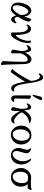

<svg xmlns="http://www.w3.org/2000/svg" viewBox="1557 -2277 941 4095"><g transform="rotate(90 2027.5 -229.5)"><path d="M143.6 -30.3Q189.5 -30.3 244.6 -106Q299.8 -181.6 299.8 -213.9Q299.8 -276.4 279.3 -318.8Q258.8 -361.3 225.1 -361.3Q191.4 -361.3 160.6 -320.3Q129.9 -279.3 111.3 -221.2Q92.8 -163.1 92.8 -116.7Q92.8 -70.3 106.9 -50.3Q121.1 -30.3 143.6 -30.3ZM462.9 -114.3Q475.6 -109.4 475.6 -86.4Q475.6 -76.2 452.6 -36.6Q429.7 2.9 398.9 2.9Q368.2 2.9 341.8 -30.3Q315.4 -63.5 311.5 -100.6Q272.5 -44.9 240.2 -18.1Q208 8.8 166 8.8Q106.4 8.8 70.8 -34.2Q35.2 -77.1 35.2 -151.9Q35.2 -226.6 75.7 -318.8Q95.7 -364.3 131.3 -395.5Q167 -426.8 209 -426.8Q251 -426.8 290.5 -381.3Q330.1 -335.9 330.1 -272.5Q358.4 -341.3 386.7 -425.8Q401.4 -425.8 421.4 -408.7Q441.4 -391.6 441.4 -373Q441.4 -313 348.6 -158.2L336.9 -138.7Q342.8 -98.6 354.5 -84.5Q366.2 -70.3 387.7 -70.3Q409.2 -70.3 433.6 -86.9Q458 -103.5 462.9 -114.3Z M813.5 -205.1Q867.2 -334 844.7 -410.2Q843.8 -413.1 847.7 -417.5Q851.6 -421.9 859.9 -421.9Q868.2 -421.9 879.9 -415.5Q908.7 -399.9 891.1 -290Q880.9 -225.6 860.4 -178.7Q778.3 4.9 717.8 4.9Q686.5 4.9 672.9 -6.8V-93.8Q672.9 -170.4 668.9 -196.8Q665 -222.7 660.6 -250Q656.2 -277.3 648.4 -292.5Q640.6 -307.6 630.4 -323.2Q611.3 -352.5 571.3 -352.5Q554.7 -352.5 538.6 -342.8Q522.5 -333 515.6 -323.2Q511.7 -323.2 507.3 -331.1Q502.9 -338.9 502.9 -343.8Q512.7 -376 538.6 -398.9Q564.5 -421.9 597.7 -421.9Q630.9 -421.9 657.7 -392.1Q684.6 -362.3 698.7 -313Q726.6 -215.8 726.6 -95.7Q729.5 -93.8 731.9 -93.8Q734.4 -93.8 749.5 -109.4Q764.6 -125 784.2 -152.3Q803.7 -179.7 813.5 -205.1Z M1297.9 -246.1Q1297.9 -302.7 1287.6 -325.7Q1277.3 -348.6 1252.9 -348.6Q1208 -348.6 1172.9 -305.7Q1137.7 -262.7 1117.2 -202.1V-13.7Q1104.5 5.9 1094.7 5.9Q1085 5.9 1062 -7.8Q1039.1 -21.5 1039.1 -30.3Q1039.1 -64.5 1064.5 -183.6L1069.3 -206.1Q1069.3 -353.5 1011.7 -353.5Q995.1 -353.5 979 -343.8Q962.9 -334 956.1 -324.2Q952.1 -324.2 947.8 -332Q943.4 -339.8 943.4 -344.7Q953.1 -377 979 -399.9Q1004.9 -422.9 1030.3 -422.9Q1055.7 -422.9 1070.8 -401.4Q1085.9 -379.9 1091.3 -356.4Q1096.7 -333 1102.5 -293.9Q1161.1 -429.7 1249 -429.7Q1292 -429.7 1316.9 -390.6Q1341.8 -351.6 1345.7 -296.4Q1349.6 -241.2 1351.1 -129.4Q1355 153.8 1369.1 204.1Q1358.4 221.7 1347.2 221.7Q1335.9 221.7 1309.1 205.1Q1282.2 188.5 1283.2 177.7Q1297.9 -85.9 1297.9 -246.1Z M1895.5 -58.6Q1914.1 -58.6 1923.8 -63.5Q1931.6 -60.5 1931.6 -50.8V-44.9Q1901.4 2.9 1865.2 2.9Q1829.1 2.9 1804.7 -26.4Q1780.8 -55.7 1771 -85Q1761.7 -114.3 1755.9 -132.3Q1750 -150.4 1744.6 -176.8Q1739.3 -203.1 1736.3 -219.2Q1733.4 -235.4 1729.5 -260.7Q1725.6 -286.1 1723.6 -294.9Q1704.1 -254.9 1525.4 4.9Q1515.6 7.8 1502.4 7.8Q1489.3 7.8 1470.7 -7.8Q1452.1 -23.4 1452.1 -31.2Q1486.3 -44.9 1563 -165.5Q1639.6 -286.1 1704.1 -414.1Q1704.1 -494.1 1676.3 -552.2Q1648.4 -610.4 1613.3 -610.4Q1596.7 -610.4 1580.6 -600.6Q1564.5 -590.8 1557.6 -581.1Q1553.7 -581.1 1549.3 -588.9Q1544.9 -596.7 1544.9 -601.6Q1554.7 -633.8 1580.6 -656.7Q1606.4 -679.7 1634.3 -679.7Q1688.5 -679.7 1718.8 -561Q1741.2 -474.1 1760.3 -331.5Q1779.3 -188.5 1805.7 -129.9Q1838.9 -58.6 1895.5 -58.6Z M2088.9 -659.2Q2114.3 -659.2 2114.3 -636.7Q2114.3 -604.5 2070.8 -530.8Q2027.3 -457 2017.6 -453.1H2014.6Q2011.7 -453.1 2007.3 -456.1Q2002.9 -459 2002.9 -465.3Q2002.9 -471.7 2017.1 -534.7Q2031.2 -597.7 2043.9 -634.8Q2046.9 -642.6 2061.5 -650.9Q2076.2 -659.2 2088.9 -659.2ZM2014.6 -86.9V-406.2Q2026.4 -422.9 2036.1 -422.9Q2045.9 -422.9 2066.9 -410.2Q2087.9 -397.5 2087.9 -387.7Q2086.9 -353.5 2084 -254.4Q2081.1 -155.3 2080.1 -98.6Q2079.1 -58.6 2115.2 -58.6Q2139.6 -58.6 2146.5 -63.5Q2153.3 -58.6 2153.3 -48.3Q2153.3 -38.1 2130.4 -17.6Q2107.4 2.9 2079.1 2.9Q2050.8 2.9 2032.7 -22.5Q2014.6 -47.9 2014.6 -86.9Z M2263.7 -30.3Q2263.7 -59.6 2295.9 -175.8L2300.8 -198.2Q2300.8 -273.4 2292 -313.5Q2283.2 -353.5 2252.9 -353.5Q2236.3 -353.5 2220.2 -343.8Q2204.1 -334 2197.3 -324.2Q2193.4 -324.2 2189 -332Q2184.6 -339.8 2184.6 -344.7Q2194.3 -377 2220.2 -399.9Q2246.1 -422.9 2271 -422.9Q2314 -422.9 2324.2 -347.2Q2331.5 -292.5 2334 -271.5Q2357.4 -327.1 2412.1 -376.5Q2466.8 -425.8 2515.6 -425.8Q2531.2 -425.8 2566.4 -413.1Q2601.6 -400.4 2601.6 -389.6Q2601.6 -378.9 2600.6 -377Q2525.4 -377 2467.3 -332.5Q2409.2 -288.1 2377 -226.6Q2384.8 -183.6 2448.7 -122.1Q2512.7 -60.5 2549.8 -60.5Q2586.9 -60.5 2597.7 -67.4Q2608.4 -74.2 2611.3 -74.7Q2614.3 -75.2 2614.3 -65.9Q2614.3 -56.6 2611.3 -47.9Q2581.1 3.9 2529.3 3.9Q2477.5 3.9 2426.8 -60.5Q2376 -125 2352.5 -183.6Q2349.6 -177.7 2349.6 -175.8L2348.6 -144.5Q2348.6 -86.9 2338.9 -13.7Q2327.1 5.9 2316.9 5.9Q2306.6 5.9 2285.2 -7.8Q2263.7 -21.5 2263.7 -30.3Z M2717.3 -367.2Q2775.4 -428.7 2861.8 -428.7Q2948.2 -428.7 3004.9 -364.3Q3061.5 -299.8 3061.5 -209.5Q3061.5 -119.1 3002 -55.7Q2942.4 7.8 2856 7.8Q2769.5 7.8 2714.4 -57.1Q2659.2 -122.1 2659.2 -213.9Q2659.2 -305.7 2717.3 -367.2ZM2874 -390.6Q2812.5 -390.6 2775.9 -330.6Q2739.3 -270.5 2739.3 -196.8Q2739.3 -123 2766.1 -76.7Q2793 -30.3 2842.8 -30.3Q2906.2 -30.3 2943.8 -90.3Q2981.4 -150.4 2981.4 -223.6Q2981.4 -296.9 2952.6 -343.8Q2923.8 -390.6 2874 -390.6Z M3266.6 -27.3Q3318.4 -27.3 3368.2 -91.8Q3418 -156.2 3418 -251Q3418 -345.7 3361.3 -414.1Q3361.3 -421.9 3379.9 -421.9Q3398.4 -421.9 3421.9 -394Q3445.3 -366.2 3466.8 -314.5Q3488.3 -262.7 3488.3 -220.7Q3488.3 -113.3 3430.7 -52.7Q3373 7.8 3294.4 7.8Q3215.8 7.8 3174.8 -42Q3133.8 -91.8 3133.8 -155.3Q3133.8 -181.6 3153.8 -249Q3173.8 -316.4 3173.8 -344.7Q3173.8 -373 3146.5 -400.4Q3142.6 -404.3 3142.6 -418Q3142.6 -421.9 3159.2 -421.9Q3175.8 -421.9 3212.9 -392.6Q3250 -363.3 3250 -330.6Q3250 -297.9 3224.6 -217.8Q3199.2 -137.7 3199.2 -108.9Q3199.2 -80.1 3219.2 -53.7Q3239.3 -27.3 3266.6 -27.3Z M3757.8 -356.4Q3702.1 -356.4 3672.9 -311.5Q3643.6 -266.6 3643.6 -196.8Q3643.6 -127 3668.9 -78.6Q3694.3 -30.3 3744.1 -30.3Q3807.6 -30.3 3846.7 -89.8Q3885.7 -149.4 3885.7 -229.5Q3885.7 -309.6 3845.7 -343.8Q3830.1 -356.4 3757.8 -356.4ZM3767.6 -422.9Q3789.1 -422.9 3816.4 -419.9Q3843.8 -417 3898.9 -417Q3954.1 -417 3974.6 -420.9Q3995.1 -424.8 4013.7 -434.6Q4028.3 -431.6 4033.2 -420.9Q4033.2 -409.2 4017.6 -378.4Q4002 -347.7 3984.9 -347.7Q3967.8 -347.7 3955.6 -348.1Q3943.4 -348.6 3930.2 -349.6Q3917 -350.6 3907.2 -350.6Q3927.7 -331.1 3944.3 -291Q3960.9 -251 3960.9 -206.1Q3960.9 -112.3 3904.3 -52.2Q3847.7 7.8 3761.2 7.8Q3674.8 7.8 3619.1 -55.2Q3563.5 -118.2 3563.5 -208Q3563.5 -297.9 3625 -360.4Q3686.5 -422.9 3767.6 -422.9Z"/></g></svg>

Font: CrimsonText-Roman
Style: Roman
Weight: 400
Version: Version 0.13